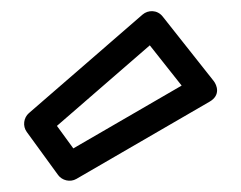

<svg xmlns="http://www.w3.org/2000/svg" viewBox="-20 -885 430 343"><path d="M81.7 -660.1 247.6 -804 304.5 -732.1 111 -619.9ZM31.6 -682.9C22.2 -674.7 20.1 -659.8 27.8 -649.3L83.8 -572.3C90.7 -562.8 105.2 -558.8 116.5 -565.4L354.5 -703.4C374.4 -714.9 367.7 -732.8 361.6 -740.5L270.6 -855.5C260.9 -867.8 244.5 -867.5 234.6 -858.9Z"/></svg>

Font: Hussar Ekologiczny
Style: Regular
Weight: 400
Foundry: Cannot Into Space Fonts
Version: Version 0.97